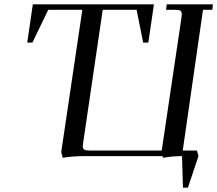

<svg xmlns="http://www.w3.org/2000/svg" viewBox="-20 -722 1005 888"><path d="M106 -524.9 131.8 -702.1H691.9L666 -524.9H642.1L611.8 -676.8H455.1L365.2 -65.9Q362.8 -48.8 362.8 -46.9Q362.8 -34.2 369.6 -30Q376.5 -25.9 395 -25.9H728L818.8 -637.2Q820.8 -650.9 820.8 -655.8Q820.8 -668.5 814.2 -672.6Q807.6 -676.8 789.1 -676.8H748L751 -702.1H964.8L961.9 -676.8H918.9L825.2 -25.9H891.1L897.9 0L849.1 146H826.2L821.8 0Q776.9 0 733.9 7.8L731.9 0H376Q311 0 270 7.8L263.2 -19L360.8 -676.8H203.1L129.9 -524.9Z"/></svg>

Font: Dihjauti
Style: Bold Italic
Weight: 700
Italic angle: -9°
Designer: T. Christopher White
Version: Version 3.0.0